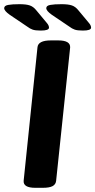

<svg xmlns="http://www.w3.org/2000/svg" viewBox="-63 -895 455 917"><path d="M106 2Q47 2 50 -32L116 -669Q119 -702 180 -702H215Q274 -702 272 -668L205 -31Q203 -14 188 -6Q173 2 141 2ZM132 -749Q106 -749 93 -753.5Q80 -758 67 -768L-16 -824Q-43 -843 -43 -856Q-43 -868 -24 -871.5Q-5 -875 30 -875Q62 -875 79.5 -869Q97 -863 111 -845L161 -785Q167 -778 169 -772.5Q171 -767 171 -763Q171 -749 132 -749ZM333 -749Q307 -749 294 -753.5Q281 -758 268 -768L185 -824Q158 -843 158 -856Q158 -868 177 -871.5Q196 -875 231 -875Q263 -875 280.5 -869Q298 -863 312 -845L362 -785Q368 -778 370 -772.5Q372 -767 372 -763Q372 -749 333 -749Z"/></svg>

Font: Asap Semi Expanded Semi Expanded Regular
Style: Bold Italic
Weight: 700
Width: 6
Italic angle: -6°
Designer: Pablo Cosgaya
Foundry: Omnibus-Type
Version: Version 3.001; ttfautohint (v1.8.4.7-5d5b)